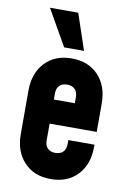

<svg xmlns="http://www.w3.org/2000/svg" viewBox="-89 -835 611 903"><g transform="rotate(10 217.0 -383.5)"><path d="M268 -608H173L75 -780H210ZM393 -243H168V-162Q168 -139 181 -125.5Q194 -112 218 -112Q242 -112 255 -125.5Q268 -139 268 -162V-182H393V-172Q393 -88 345.5 -37.5Q298 13 218 13Q138 13 90.5 -37.5Q43 -88 43 -172V-378Q43 -462 90.5 -512.5Q138 -563 218 -563Q298 -563 345.5 -512.5Q393 -462 393 -378ZM168 -388V-358H268V-388Q268 -411 255 -424.5Q242 -438 218 -438Q194 -438 181 -424.5Q168 -411 168 -388Z"/></g></svg>

Font: Mohave Bold
Style: Regular
Weight: 700
Designer: Gumpita Rahayu
Foundry: Tokotype
Version: Version 2.002;PS 002.002;hotconv 1.0.88;makeotf.lib2.5.64775